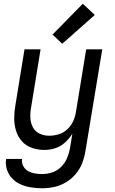

<svg xmlns="http://www.w3.org/2000/svg" viewBox="-20 -794 616 1027"><path d="M206 213Q238 213 270.5 206Q303 199 333 181Q363 163 385.5 136Q408 109 420 77.5Q432 46 437 14L527 -530H441L386 -194Q382 -169 371 -145Q360 -121 339.5 -102Q319 -83 293.5 -75.5Q268 -68 243 -68Q216 -68 192 -79Q168 -90 156 -113Q144 -136 142.5 -163Q141 -190 146 -217L197 -530H111L62 -229Q56 -194 56 -160Q56 -126 66 -94Q76 -62 97.5 -38Q119 -14 151 -3Q183 8 217 8Q246 8 275 -1Q304 -10 327.5 -31.5Q351 -53 367 -79L354 1Q349 28 338 53.5Q327 79 306 99.5Q285 120 258.5 128.5Q232 137 206 137Q185 137 165.5 133.5Q146 130 129.5 120.5Q113 111 104 93.5Q95 76 98 56H13Q8 85 17 113Q26 141 45.5 161Q65 181 91 192.5Q117 204 146.5 208.5Q176 213 206 213ZM313 -560 487 -714 423 -774 261 -609Z"/></svg>

Font: Iosevka Sparkle
Style: Italic
Weight: 400
Italic angle: -9°
Designer: Belleve Invis
Foundry: Belleve Invis
Version: Version 4.5.0; ttfautohint (v1.8.3)